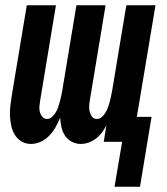

<svg xmlns="http://www.w3.org/2000/svg" viewBox="-20 -540 634 731"><path d="M416 171 445 0H375L385 -63Q378 -49 368.5 -36Q359 -23 346 -13Q333 -3 318 2.5Q303 8 288 8H287Q269 8 253 -0.5Q237 -9 227.5 -23.5Q218 -38 214 -55.5Q210 -73 209 -92Q202 -74 192 -56.5Q182 -39 168 -24Q154 -9 135.5 -0.5Q117 8 98 8Q78 8 62 -1.5Q46 -11 36.5 -26.5Q27 -42 23 -60.5Q19 -79 18 -98.5Q17 -118 19.5 -137.5Q22 -157 25 -177L82 -520H193L133 -158Q131 -147 130 -136Q129 -125 131.5 -114.5Q134 -104 141 -95.5Q148 -87 159 -87Q169 -87 178 -95Q187 -103 192.5 -112.5Q198 -122 201.5 -132.5Q205 -143 208 -153.5Q211 -164 213 -174.5Q215 -185 217 -195L271 -520H382L322 -158Q320 -147 319.5 -136Q319 -125 321.5 -114.5Q324 -104 330.5 -95.5Q337 -87 349 -87Q359 -87 368 -95Q377 -103 382.5 -112.5Q388 -122 391.5 -132.5Q395 -143 398 -153.5Q401 -164 403 -174.5Q405 -185 407 -195L461 -520H572L501 -95H557L513 171Z"/></svg>

Font: Iosevka QP
Style: Bold Italic
Weight: 700
Italic angle: -9°
Designer: Belleve Invis
Foundry: Belleve Invis
Version: Version 20.0.0; ttfautohint (v1.8.4)